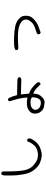

<svg xmlns="http://www.w3.org/2000/svg" viewBox="1137 -1822 726 3040"><g transform="rotate(-90 1500.0 -302.0)"><path d="M241.7 -584.5Q241.7 -582 241.7 -571.8Q242.7 -543.9 241.7 -472.7Q241.7 -469.2 241.7 -465.8Q241.7 -397 259.8 -294.4Q278.3 -188 332.5 -121.8Q386.7 -55.7 438 -33.9Q489.3 -12.2 544.9 -4.4Q552.2 -3.9 559.6 -3.9Q608.4 -3.9 664.6 -23.9Q731.4 -47.9 773.9 -98.4Q816.4 -148.9 827.6 -188.5Q828.6 -193.4 828.6 -198.2Q828.6 -214.4 820.3 -227.1L804.2 -234.9Q802.2 -235.4 800.8 -235.4Q787.6 -235.4 778.8 -228.5Q770.5 -199.7 755.9 -174.3Q740.2 -148.4 717.3 -123Q693.4 -96.7 662.6 -83.3Q631.8 -69.8 587.9 -64.9Q576.7 -64 565.4 -64Q531.7 -64 498 -75.2Q453.6 -90.3 399.9 -137.7Q345.2 -186 325.2 -276.6Q305.2 -367.2 305.2 -606.4V-606.9Q305.7 -609.9 305.7 -612.8Q305.7 -615.7 305.2 -620.1Q303.7 -628.9 298.3 -635.7L281.7 -644Q279.8 -644.5 278.3 -644.5Q264.2 -644.5 252.4 -636.7Q241.7 -613.8 241.7 -584.5Z M1433.1 -25.9Q1407.7 -18.1 1388.4 -18.1Q1369.1 -18.1 1353.5 -22.9Q1318.8 -33.7 1302.5 -51Q1286.1 -68.4 1281.7 -96.7Q1281.2 -101.6 1281.2 -106.4Q1281.2 -130.9 1300.8 -150.4Q1323.2 -172.9 1356.9 -178.2Q1379.9 -181.6 1401.9 -181.6Q1410.6 -181.6 1419.4 -181.2Q1451.2 -179.2 1476.1 -162.1L1480 -159.7V-155.3Q1480 -119.1 1470.7 -85.9Q1461.4 -52.2 1434.6 -27.3ZM1739.3 -390.1H1722.7Q1675.8 -390.1 1513.7 -395L1512.2 -401.4Q1499 -462.4 1465.3 -529.8L1449.7 -537.6Q1447.8 -538.1 1446.3 -538.1Q1432.6 -538.1 1423.8 -530.8L1416 -516.1Q1437 -450.7 1453.6 -384.8Q1470.2 -318.8 1476.1 -241.7L1477.1 -231.4L1466.8 -232.9Q1420.4 -239.3 1387.2 -239.3Q1354 -239.3 1332 -233.9Q1285.6 -223.6 1255.1 -193.1Q1224.6 -162.6 1222.2 -127.9Q1221.7 -119.1 1221.7 -110.8Q1221.7 -84 1228.5 -61Q1237.8 -31.7 1265.9 -4.2Q1293.9 23.4 1325.9 30Q1357.9 36.6 1390.6 40.5Q1394.5 41 1400.4 41Q1406.2 41 1415.3 39.6Q1424.3 38.1 1435.1 34.2Q1456.5 26.4 1475.6 7.8Q1515.1 -29.8 1525.4 -60.1Q1535.6 -91.3 1537.6 -126.5L1538.1 -138.2L1548.8 -133.8Q1579.6 -121.6 1605 -100.6Q1629.4 -80.6 1684.6 -23.9Q1685.5 -23.4 1686.5 -23.4Q1700.2 -23.4 1709 -30.8L1717.8 -47.4Q1718.3 -51.3 1718.3 -54.7Q1718.3 -68.8 1709.5 -78.6V-79.1Q1683.6 -112.3 1649.4 -140.1Q1615.2 -168 1591.6 -181.2Q1567.9 -194.3 1543.5 -202.1L1538.1 -203.6Q1531.7 -289.1 1525.9 -323.7L1524.4 -334L1753.9 -327.6Q1773.9 -327.6 1788.6 -336.9L1796.4 -353Q1796.9 -355 1796.9 -358.9Q1796.9 -362.8 1795.2 -368.4Q1793.5 -374 1789.6 -378.9Q1766.6 -390.1 1739.3 -390.1Z M2771 -257.3Q2771 -286.1 2762.7 -308.6Q2749 -345.2 2704.3 -379.2Q2659.7 -413.1 2595.2 -425.3Q2529.3 -438 2455.1 -440.9Q2410.6 -442.9 2377.7 -442.9Q2344.7 -442.9 2318.8 -441.9Q2265.1 -439.9 2234.9 -426.3L2227.1 -410.6Q2226.6 -408.7 2226.6 -407.2Q2226.6 -393.6 2233.9 -384.8L2254.4 -374.5Q2280.3 -376.5 2327.4 -378.9Q2374.5 -381.3 2421.4 -381.3Q2436.5 -381.3 2460.7 -381.1Q2484.9 -380.9 2513.9 -378.2Q2543 -375.5 2569.3 -370.6Q2621.1 -360.4 2660.6 -335Q2701.7 -308.6 2708.5 -274.9Q2710.4 -263.2 2710.4 -252Q2710.4 -232.9 2704.1 -217.3Q2693.4 -193.8 2664.1 -162.1Q2634.8 -130.4 2583 -112.8Q2534.7 -96.2 2487.3 -79.1L2477.5 -61.5Q2477.1 -58.1 2477.1 -54.7Q2477.1 -41 2485.4 -31.2Q2494.1 -23.9 2505.9 -22Q2553.7 -39.6 2602.5 -56.6Q2650.9 -73.7 2705.6 -120.1Q2758.8 -165.5 2767.6 -218.3Q2771 -239.3 2771 -257.3Z"/></g></svg>

Font: NaikaiFont
Style: Light
Weight: 300
Version: Version 1.89